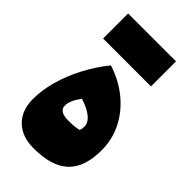

<svg xmlns="http://www.w3.org/2000/svg" viewBox="-255 -909 998 998"><g transform="rotate(45 244.0 -410.5)"><path d="M207 11.7Q121.6 11.7 72.5 -36.1Q23.4 -84 23.4 -167.5Q23.4 -232.4 43 -303Q62.5 -373.5 99.1 -443.8Q135.7 -514.2 186.5 -577.6Q272.5 -549.8 334.7 -498Q397 -446.3 430.9 -377.9Q464.8 -309.6 464.8 -231Q464.8 -106.4 402.1 -47.4Q339.4 11.7 207 11.7ZM203.1 -348.1Q165 -298.8 165 -260.3Q165 -217.8 233.9 -217.8Q283.2 -217.8 309.6 -225.6Q314.5 -240.2 314.5 -255.4Q314.5 -283.2 285.6 -307.4Q256.8 -331.5 203.1 -348.1ZM59.1 -647.5V-831.5H411.1V-647.5Z"/></g></svg>

Font: Pinar-DS3-FD Black
Style: Regular
Weight: 900
Designer: Amin Abedi
Version: Version 3.000